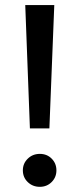

<svg xmlns="http://www.w3.org/2000/svg" viewBox="-20 -720 308 746"><path d="M68.8 -58.1Q68.8 -85 87.9 -103.5Q106.9 -122.1 134.8 -122.1Q162.6 -122.1 180.9 -103.5Q199.2 -85 199.2 -58.1Q199.2 -31.2 180.7 -12.7Q162.1 5.9 134.8 5.9Q106.9 5.9 87.9 -12.5Q68.8 -30.8 68.8 -58.1ZM78.1 -700.2H190.9L171.9 -221.2H96.2Z"/></svg>

Font: Montserrat Medium
Style: Regular
Weight: 500
Designer: Julieta Ulanovsky
Foundry: Julieta Ulanovsky
Version: Version 7.200